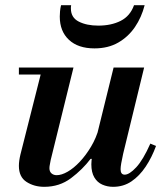

<svg xmlns="http://www.w3.org/2000/svg" viewBox="-20 -711 625 742"><path d="M151 11Q112 11 82.5 -8Q53 -27 53 -70Q53 -89 59 -114L144 -450H264L176 -93Q175 -86 173 -77Q171 -68 171 -61Q171 -48 179 -41Q187 -34 199 -34Q218 -34 241.5 -47.5Q265 -61 288.5 -86Q312 -111 332 -144.5Q352 -178 363 -218L337 -97H330Q299 -56 254.5 -22.5Q210 11 151 11ZM53 -423V-450H220V-423ZM417 11Q395 11 375.5 2.5Q356 -6 344.5 -25.5Q333 -45 333 -76Q333 -89 336 -106Q339 -123 346 -154L419 -450H537L456 -117Q451 -95 448.5 -80Q446 -65 446 -57Q446 -36 462 -36Q480 -36 506.5 -64.5Q533 -93 561 -156L583 -147Q567 -103 543 -67Q519 -31 488 -10Q457 11 417 11ZM345 -524Q282 -524 246.5 -557Q211 -590 211 -647Q211 -656 212 -667.5Q213 -679 216 -691H255Q254 -687 254 -684Q254 -681 254 -678Q254 -643 284.5 -627.5Q315 -612 360 -612Q410 -612 446.5 -630.5Q483 -649 498 -691H539Q527 -644 501.5 -606.5Q476 -569 437 -546.5Q398 -524 345 -524Z"/></svg>

Font: Libre Bodoni Medium
Style: Italic
Weight: 500
Italic angle: -13°
Designer: Pablo Impallari, Rodrigo Fuenzalida
Foundry: Impallari Type
Version: Version 2.005;gftools[0.9.23]